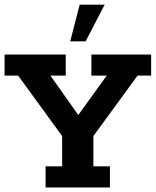

<svg xmlns="http://www.w3.org/2000/svg" viewBox="-20 -822 683 842"><path d="M179.9 0V-92.6H252.5V-225.2L59.6 -490.4H0V-583H268.3V-490.4H201.1L340.3 -293.7H306L448 -490.4H380.8V-583H642.8V-490.4H583.2L389.5 -225.2V-92.6H462.1V0ZM288 -640.8 329.4 -801.5H439L355.6 -640.8Z"/></svg>

Font: Rokkitt SemiBold
Style: Regular
Weight: 600
Designer: Vernon Adams
Foundry: Vernon Adams
Version: Version 3.103